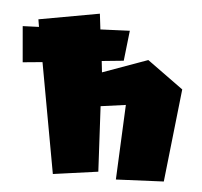

<svg xmlns="http://www.w3.org/2000/svg" viewBox="-43 -590 646 613"><g transform="rotate(5 279.5 -283.5)"><path d="M11 -484 21 -369 84 -375 148 -22 292 -42 281 -251 361 -262 350 -22 503 -29 536 -327 420 -411 276 -359 272 -395 342 -402 353 -499 259 -495 253 -545 59 -510 63 -486Z"/></g></svg>

Font: Super Mario
Style: Regular
Weight: 400
Version: Version 1.0